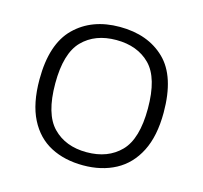

<svg xmlns="http://www.w3.org/2000/svg" viewBox="-86 -645 793 749"><g transform="rotate(15 310.0 -270.5)"><path d="M310 9.5Q235 9.5 178.8 -20Q122.5 -49.5 91 -111.5Q59.5 -173.5 59.5 -270.5Q59.5 -414 128.5 -481.8Q197.5 -549.5 310 -549.5Q424 -549.5 492.5 -483Q561 -416.5 561 -270.5Q561 -175.5 529.2 -113.2Q497.5 -51 441 -20.8Q384.5 9.5 310 9.5ZM310 -43.5Q396 -43.5 446.8 -95.5Q497.5 -147.5 497.5 -270Q497.5 -393.5 446.8 -445Q396 -496.5 310 -496.5Q224.5 -496.5 173.8 -445Q123 -393.5 123 -271.5Q123 -148 173.8 -95.8Q224.5 -43.5 310 -43.5Z"/></g></svg>

Font: Encode Sans Exp Lt
Style: Regular
Weight: 300
Width: 7
Designer: Multiple Designers
Foundry: Impallari Type
Version: Version 3.002; ttfautohint (v1.8.3) -l 8 -r 50 -G 200 -x 14 